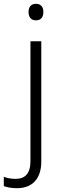

<svg xmlns="http://www.w3.org/2000/svg" viewBox="-72 -800 325 1009"><path d="M78 -737C78 -709 92 -693 117 -693C142 -693 156 -709 156 -737C156 -764 142 -780 117 -780C92 -780 78 -764 78 -737ZM17 189C98 189 145 139 145 49V-583H88V48C88 112 59 140 11 140C-12 140 -32 137 -52 129V178C-35 184 -13 189 17 189Z"/></svg>

Font: Noto Sans Tamil UI Light
Style: Regular
Weight: 300
Designer: Jelle Bosma - Monotype Design Team
Foundry: Monotype Imaging Inc.
Version: Version 2.004